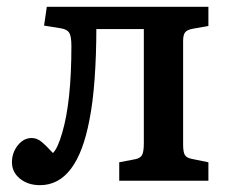

<svg xmlns="http://www.w3.org/2000/svg" viewBox="-20 -529 674 562"><path d="M97 13Q62 13 38.5 -6Q15 -25 15 -54Q15 -82 32 -103.5Q49 -125 73 -125Q88 -125 101.5 -114Q115 -103 135 -81Q149 -95 162 -140Q189 -231 189 -394Q189 -422 183 -432.5Q177 -443 159 -446L109 -454L117 -509H590V-453L545 -445Q528 -442 522 -434.5Q516 -427 516 -409V-106Q516 -84 521 -75.5Q526 -67 541 -64L590 -54V0H329V-54L376 -63Q391 -66 396 -75.5Q401 -85 401 -110V-444H262Q262 -369 257 -299Q252 -229 242 -179Q206 13 97 13Z"/></svg>

Font: Literata 12pt Medium
Style: Regular
Weight: 500
Designer: Latin by Veronika Burian and Jose Scaglione. Greek by Irene Vlachou. Cyrillic by Vera Evstafieva.
Foundry: TypeTogether
Version: Version 3.002